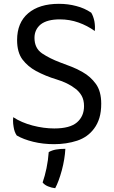

<svg xmlns="http://www.w3.org/2000/svg" viewBox="-20 -738 601 1014"><path d="M49.8 -119.1Q48.8 -110.4 48.8 -100.6Q48.8 -85 51.8 -68.4Q55.7 -41 68.4 -22.5Q103.5 -2 155.3 10.7Q207 23.4 265.6 23.4Q331.1 23.4 387.7 4.9Q443.4 -13.7 476.6 -58.6Q495.1 -83 504.9 -115.2Q514.6 -147.5 514.6 -190.4Q514.6 -255.9 486.3 -294.9Q458 -334 416 -357.4Q387.7 -374 357.4 -385.7Q327.1 -397.5 297.9 -408.2Q243.2 -428.7 202.1 -456.1Q162.1 -483.4 162.1 -538.1Q162.1 -582 195.3 -609.4Q229.5 -635.7 295.9 -635.7Q347.7 -635.7 394.5 -619.1Q441.4 -602.5 480.5 -574.2Q483.4 -597.7 478.5 -626Q472.7 -653.3 461.9 -670.9Q425.8 -695.3 382.8 -706.1Q339.8 -717.8 291 -717.8Q187.5 -717.8 128.9 -668Q70.3 -618.2 70.3 -526.4Q70.3 -461.9 98.6 -423.8Q127 -386.7 169.9 -363.3Q220.7 -335.9 279.3 -318.4Q337.9 -300.8 377 -270.5Q398.4 -254.9 411.1 -232.4Q423.8 -210 423.8 -177.7Q423.8 -124 386.7 -91.8Q349.6 -59.6 266.6 -59.6Q210.9 -59.6 151.4 -75.2Q92.8 -90.8 49.8 -119.1ZM237.3 65.4Q234.4 107.4 225.6 150.4Q216.8 192.4 205.1 225.6Q214.8 238.3 233.4 246.1Q252 253.9 271.5 255.9Q290 221.7 306.6 161.1Q322.3 101.6 325.2 47.9Q296.9 47.9 275.4 51.8Q253.9 55.7 237.3 65.4Z"/></svg>

Font: cl
Style: Regular
Weight: 400
Designer: Mitja Miklavcic
Version: Version 1.0